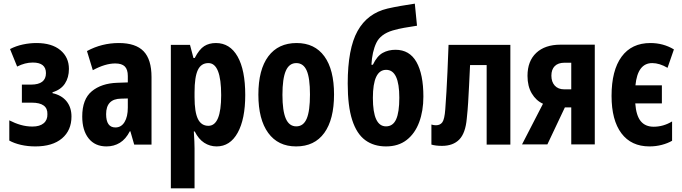

<svg xmlns="http://www.w3.org/2000/svg" viewBox="-20 -793 3740 1053"><path d="M174 10Q132 10 95 1.5Q58 -7 31 -22V-133Q62 -117 93.5 -108Q125 -99 158 -99Q198 -99 219.5 -117Q241 -135 240 -167Q242 -230 154 -230H100V-329H150Q232 -329 232 -392Q232 -450 160 -450Q138 -450 117 -444.5Q96 -439 74 -428L35 -524Q68 -541 105.5 -549Q143 -557 180 -557Q264 -557 311 -518Q358 -479 358 -415Q358 -368 336 -334.5Q314 -301 268 -287V-282Q318 -271 345 -237.5Q372 -204 372 -154Q372 -78 320 -34Q268 10 174 10Z M564 10Q501 10 466 -34Q431 -78 431 -154Q431 -249 483.5 -292.5Q536 -336 623 -339L681 -341V-376Q681 -412 664.5 -428.5Q648 -445 612 -445Q557 -445 489 -408L457 -513Q538 -557 632 -557Q724 -557 767.5 -512Q811 -467 811 -370V0H716L695 -73H692Q670 -30 637.5 -10Q605 10 564 10ZM613 -94Q645 -94 663 -123.5Q681 -153 681 -203V-253L644 -252Q562 -251 562 -167Q562 -94 613 -94Z M917 240V-547H1022L1041 -475H1048Q1073 -523 1100 -540Q1127 -557 1164 -557Q1241 -557 1283 -483Q1325 -409 1325 -272Q1325 -140 1283.5 -65Q1242 10 1168 10Q1131 10 1100 -10Q1069 -30 1048 -72H1043Q1045 -41 1046 -17.5Q1047 6 1047 21V240ZM1123 -103Q1193 -103 1193 -271Q1193 -447 1123 -447Q1083 -447 1065 -409Q1047 -371 1047 -287V-260Q1047 -178 1065.5 -140.5Q1084 -103 1123 -103Z M1604 10Q1505 10 1451 -64Q1397 -138 1397 -274Q1397 -411 1451.5 -484Q1506 -557 1607 -557Q1706 -557 1759 -484Q1812 -411 1812 -275Q1812 -138 1758.5 -64Q1705 10 1604 10ZM1605 -100Q1644 -100 1662 -142Q1680 -184 1680 -275Q1680 -365 1662 -406Q1644 -447 1605 -447Q1566 -447 1547.5 -404.5Q1529 -362 1529 -273Q1529 -185 1547.5 -142.5Q1566 -100 1605 -100Z M2097 10Q2030 10 1983 -24.5Q1936 -59 1911.5 -135Q1887 -211 1887 -335Q1887 -526 1941 -623Q1995 -720 2105 -746Q2140 -754 2177.5 -760.5Q2215 -767 2255 -773L2267 -652Q2228 -646 2196.5 -640.5Q2165 -635 2134 -626Q2067 -606 2044 -558Q2021 -510 2017 -438H2025Q2048 -486 2079 -503Q2110 -520 2149 -520Q2226 -520 2264 -453Q2302 -386 2302 -263Q2302 -185 2279 -123Q2256 -61 2210.5 -25.5Q2165 10 2097 10ZM2097 -100Q2135 -100 2152.5 -138.5Q2170 -177 2170 -257Q2170 -410 2098 -410Q2025 -410 2025 -256Q2025 -100 2097 -100Z M2404 7Q2370 7 2346 0V-110Q2359 -106 2371 -106Q2394 -106 2406 -122.5Q2418 -139 2422 -193Q2426 -243 2428.5 -290.5Q2431 -338 2434 -398Q2437 -458 2440 -547H2779V0H2649V-436H2558Q2555 -371 2552.5 -322Q2550 -273 2547.5 -231Q2545 -189 2540 -143Q2533 -63 2499 -28Q2465 7 2404 7Z M2843 -1 2958 -224Q2920 -241 2896.5 -280.5Q2873 -320 2873 -377Q2873 -458 2921 -503Q2969 -548 3054 -548H3242V-1H3113V-204H3078L2982 -1ZM3075 -303H3113V-449H3076Q3041 -449 3022.5 -430.5Q3004 -412 3004 -378Q3004 -344 3022.5 -323.5Q3041 -303 3075 -303Z M3542 10Q3442 10 3388 -62Q3334 -134 3334 -267Q3334 -407 3389 -482Q3444 -557 3547 -557Q3618 -557 3676 -522L3641 -421Q3597 -447 3557 -447Q3477 -447 3465 -325H3610V-226H3464Q3469 -159 3494 -128.5Q3519 -98 3565 -98Q3618 -98 3666 -127V-21Q3642 -7 3609.5 1.5Q3577 10 3542 10Z"/></svg>

Font: Noto Sans ExtraCondensed
Style: Bold
Weight: 700
Width: 2
Designer: Monotype Design Team
Foundry: Monotype Imaging Inc.
Version: Version 2.013; ttfautohint (v1.8.4.7-5d5b)